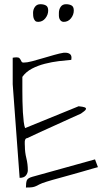

<svg xmlns="http://www.w3.org/2000/svg" viewBox="-20 -879 498 893"><path d="M39.1 -487.3V-610.4Q41 -611.3 47.9 -611.8Q54.7 -612.3 56.6 -612.3Q66.4 -612.3 70.3 -608.4Q74.2 -604.5 76.2 -600.1Q78.1 -595.7 80.6 -591.8Q83 -587.9 89.8 -587.9Q105.5 -587.9 129.4 -594.2Q153.3 -600.6 179.7 -608.4Q206.1 -616.2 231.9 -623.5Q257.8 -630.9 276.4 -633.8H284.2Q295.9 -633.8 304.2 -628.4Q312.5 -623 312.5 -610.4Q312.5 -609.4 312 -605.5Q311.5 -601.6 311.5 -600.6Q286.1 -598.6 253.9 -594.7Q221.7 -590.8 189 -582.5Q156.2 -574.2 128.4 -559.6Q100.6 -544.9 84 -521.5V-457Q84 -434.6 84.5 -408.2Q85 -381.8 86.4 -357.4Q87.9 -333 90.3 -313Q92.8 -293 96.7 -283.2L345.7 -384.8Q366.2 -382.8 373.5 -379.9Q380.9 -377 379.9 -372.1Q378.9 -367.2 371.6 -361.8Q364.3 -356.4 356.4 -350.6Q342.8 -344.7 307.6 -328.6Q272.5 -312.5 232.4 -294.4Q192.4 -276.4 157.2 -260.3Q122.1 -244.1 108.4 -237.3Q100.6 -236.3 98.1 -231.4Q95.7 -226.6 95.2 -220.7Q94.7 -214.8 95.2 -208.5Q95.7 -202.1 95.7 -199.2Q95.7 -170.9 102.5 -143.6Q109.4 -116.2 109.4 -86.9Q109.4 -74.2 100.6 -63Q91.8 -51.8 71.3 -51.8ZM435.5 -101.6Q426.8 -99.6 408.7 -94.2Q390.6 -88.9 366.7 -82Q342.8 -75.2 316.9 -67.9Q291 -60.5 267.6 -54.2Q244.1 -47.9 225.1 -42.5Q206.1 -37.1 197.3 -34.2Q174.8 -27.3 164.6 -22Q154.3 -16.6 147 -13.2Q139.6 -9.8 130.4 -8.3Q121.1 -6.8 100.6 -6.8Q100.6 -30.3 105 -40.5Q109.4 -50.8 129.9 -56.6L421.9 -137.7ZM133.8 -819.3Q133.8 -835 142.6 -847.2Q151.4 -859.4 168 -859.4Q183.6 -859.4 193.8 -853.5Q204.1 -847.7 204.1 -830.1Q204.1 -810.5 190.9 -793.9Q177.7 -777.3 157.2 -777.3Q148.4 -777.3 144 -781.7Q139.6 -786.1 137.2 -792.5Q134.8 -798.8 134.3 -806.2Q133.8 -813.5 133.8 -819.3ZM253.9 -819.3Q253.9 -835 262.2 -847.2Q270.5 -859.4 287.1 -859.4Q302.7 -859.4 313 -853.5Q323.2 -847.7 323.2 -830.1Q323.2 -810.5 310.1 -793.9Q296.9 -777.3 276.4 -777.3Q268.6 -777.3 263.7 -781.7Q258.8 -786.1 256.3 -792.5Q253.9 -798.8 253.9 -806.2Q253.9 -813.5 253.9 -819.3Z"/></svg>

Font: Waiting for the Sunrise
Style: Regular
Weight: 300
Version: Version 1.001 2001